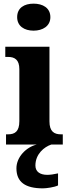

<svg xmlns="http://www.w3.org/2000/svg" viewBox="-20 -792 382 1052"><path d="M164 -624C214 -624 256 -649 256 -698C256 -749 214 -772 164 -772C113 -772 74 -749 74 -698C74 -649 113 -624 164 -624ZM13 0H181C124 14 70 68 70 130C70 206 119 240 215 240C234 240 278 234 298 224V158C275 163 256 166 239 166C201 166 174 150 174 115C174 52 222 13 261 0H324V-56H314C277 -56 251 -71 251 -127V-536H9V-480H25C60 -480 86 -465 86 -413V-128C86 -71 61 -56 24 -56H13Z"/></svg>

Font: Noto Serif Sinhala SemiCondensed ExtraBold
Style: Regular
Weight: 800
Width: 4
Designer: Jelle Bosma - Monotype Design Team
Foundry: Monotype Imaging Inc.
Version: Version 2.007